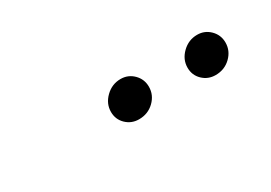

<svg xmlns="http://www.w3.org/2000/svg" viewBox="-13 -881 625 443"><g transform="rotate(-30 300.0 -660.0)"><path d="M280 -609Q260 -609 246 -622.5Q232 -636 232 -656Q232 -678 249 -694.5Q266 -711 289 -711Q309 -711 323 -697Q337 -683 337 -663Q337 -641 320.5 -625Q304 -609 280 -609ZM484 -609Q464 -609 450 -622.5Q436 -636 436 -656Q436 -678 453 -694.5Q470 -711 493 -711Q513 -711 527 -697Q541 -683 541 -663Q541 -641 524.5 -625Q508 -609 484 -609Z"/></g></svg>

Font: Red Hat Text
Style: Italic
Weight: 400
Italic angle: -12°
Designer: Pentagram, MCKL
Foundry: Pentagram, MCKL
Version: Version 1.023